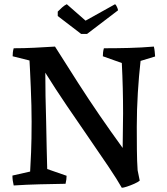

<svg xmlns="http://www.w3.org/2000/svg" viewBox="-20 -872 793 911"><path d="M558 19Q536 -20 495 -81Q454 -142 402.5 -216.5Q351 -291 297 -370.5Q243 -450 195 -527Q195 -477 196 -416Q197 -355 199 -293Q200 -228 201.5 -169Q203 -110 204 -70L296 -38Q296 -21 291 0Q229 1 167.5 2.5Q106 4 45 8Q42 -4 40.5 -15.5Q39 -27 39 -39L123 -58Q125 -91 127.5 -149.5Q130 -208 130 -295Q130 -328 129 -372Q128 -416 126 -459.5Q124 -503 122.5 -537Q121 -571 120 -585L40 -605Q40 -614 41 -623.5Q42 -633 45 -643Q94 -643 143 -645.5Q192 -648 241 -651Q299 -559 350 -479.5Q401 -400 452.5 -325Q504 -250 562 -170Q562 -210 563 -252Q564 -294 564 -334Q564 -454 558 -573L468 -605Q468 -614 469 -623.5Q470 -633 473 -643Q532 -643 591.5 -644.5Q651 -646 710 -651Q713 -639 714 -627.5Q715 -616 716 -604L647 -583Q639 -513 634 -432Q629 -351 629 -270Q629 -221 629.5 -163.5Q630 -106 633 -64L643 -15Q635 -8 617 0Q599 8 582 13.5Q565 19 558 19ZM365 -711 254 -796V-817Q264 -827 275 -837Q286 -847 297 -852L386 -774L526 -852Q530 -850 535 -839Q540 -828 540 -823L393 -711Z"/></svg>

Font: Labrada Medium
Style: Regular
Weight: 500
Designer: Mercedes Jáuregui
Foundry: Omnibus-Type Team
Version: Version 1.000; ttfautohint (v1.8.4.7-5d5b)